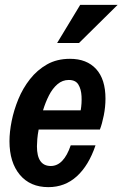

<svg xmlns="http://www.w3.org/2000/svg" viewBox="-20 -760 504 790"><path d="M179 10Q104 10 61.5 -41Q19 -92 19 -179Q19 -217 28 -262Q37 -307 55.5 -352Q74 -397 103.5 -434.5Q133 -472 173.5 -495Q214 -518 268 -518Q337 -518 375.5 -476Q414 -434 414 -354Q414 -320 407 -285Q400 -250 391 -227H139Q135 -206 133.5 -188Q132 -170 132 -158Q132 -77 189 -77Q242 -77 271 -162H373Q345 -79 296 -34.5Q247 10 179 10ZM263 -431Q237 -431 216.5 -413.5Q196 -396 181.5 -367.5Q167 -339 157 -306H312Q317 -335 315.5 -364Q314 -393 302.5 -412Q291 -431 263 -431ZM305 -583H215L310 -740H464Z"/></svg>

Font: Instrument Sans Condensed SemiBold Italic
Style: Regular
Weight: 600
Width: 3
Italic angle: -13°
Designer: Rodrigo Fuenzalida
Foundry: fragTYPE
Version: Version 1.000; ttfautohint (v1.8.4.7-5d5b);gftools[0.9.28]